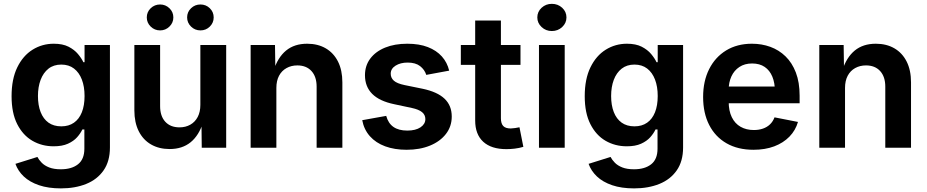

<svg xmlns="http://www.w3.org/2000/svg" viewBox="-20 -785 4925 1020"><path d="M303.7 215.8Q236.8 215.8 187.3 199Q137.7 182.1 106.4 152.6Q75.2 123 62 85.4L178.7 48.8Q186.5 64 201.4 79.3Q216.3 94.7 241.2 104.5Q266.1 114.3 303.2 114.3Q360.8 114.3 394.5 87.6Q428.2 61 428.2 4.9V-97.2H417.5Q407.7 -76.2 389.4 -55.7Q371.1 -35.2 340.8 -21.5Q310.5 -7.8 265.1 -7.8Q202.6 -7.8 152.1 -37.1Q101.6 -66.4 71.5 -125.5Q41.5 -184.6 41.5 -273.9Q41.5 -365.2 71.8 -427.2Q102.1 -489.3 153.1 -521Q204.1 -552.7 265.6 -552.7Q313 -552.7 344 -536.9Q375 -521 394 -498.3Q413.1 -475.6 422.9 -454.6H429.2V-545.9H564V-1.5Q564 71.8 530.3 120.1Q496.6 168.5 438 192.1Q379.4 215.8 303.7 215.8ZM305.7 -113.8Q345.2 -113.8 372.8 -133.1Q400.4 -152.3 414.8 -188.5Q429.2 -224.6 429.2 -274.9Q429.2 -325.2 414.8 -362.5Q400.4 -399.9 373 -420.9Q345.7 -441.9 305.7 -441.9Q265.1 -441.9 237.5 -420.2Q210 -398.4 195.8 -360.8Q181.6 -323.2 181.6 -274.9Q181.6 -226.1 195.8 -189.7Q210 -153.3 237.5 -133.5Q265.1 -113.8 305.7 -113.8Z M881.3 6.8Q824.7 6.8 782.5 -17.6Q740.2 -42 717 -88.1Q693.8 -134.3 693.8 -198.7V-545.9H830.6V-221.2Q830.6 -168.5 857.9 -138.4Q885.3 -108.4 933.6 -108.4Q965.8 -108.4 991 -122.6Q1016.1 -136.7 1030.3 -163.6Q1044.4 -190.4 1044.4 -228V-545.9H1181.6V0H1051.8L1050.3 -135.7H1059.1Q1037.1 -65.4 992.7 -29.3Q948.2 6.8 881.3 6.8ZM1044.9 -623.5Q1015.6 -623.5 994.9 -643.8Q974.1 -664.1 974.1 -692.4Q974.1 -721.2 994.9 -741.2Q1015.6 -761.2 1044.9 -761.2Q1074.2 -761.2 1094.7 -741.2Q1115.2 -721.2 1115.2 -692.4Q1115.2 -664.1 1094.7 -643.8Q1074.2 -623.5 1044.9 -623.5ZM830.6 -623.5Q801.3 -623.5 780.5 -643.8Q759.8 -664.1 759.8 -692.4Q759.8 -721.2 780.5 -741.2Q801.3 -761.2 830.6 -761.2Q859.4 -761.2 880.1 -741.2Q900.9 -721.2 900.9 -692.4Q900.9 -664.1 880.1 -643.8Q859.4 -623.5 830.6 -623.5Z M1448.2 -317.9V0H1311.5V-545.9H1440.9L1442.9 -410.2H1433.6Q1455.6 -480 1499.8 -516.4Q1543.9 -552.7 1611.8 -552.7Q1668.5 -552.7 1710.4 -528.3Q1752.4 -503.9 1775.6 -458Q1798.8 -412.1 1798.8 -347.2V0H1662.1V-324.7Q1662.1 -377.4 1634.8 -407.5Q1607.4 -437.5 1559.6 -437.5Q1527.3 -437.5 1502 -423.3Q1476.6 -409.2 1462.4 -382.6Q1448.2 -356 1448.2 -317.9Z M2140.1 10.7Q2076.2 10.7 2026.4 -7.6Q1976.6 -25.9 1945.1 -61.3Q1913.6 -96.7 1904.3 -146.5L2031.7 -169.4Q2042.5 -129.9 2070.3 -110.6Q2098.1 -91.3 2143.6 -91.3Q2188 -91.3 2213.9 -108.6Q2239.7 -126 2239.7 -152.3Q2239.7 -174.8 2222.2 -189.2Q2204.6 -203.6 2168 -211.4L2074.2 -231.4Q1996.1 -247.6 1957.5 -286.1Q1918.9 -324.7 1918.9 -385.3Q1918.9 -436.5 1947.3 -474.1Q1975.6 -511.7 2026.1 -532.2Q2076.7 -552.7 2143.6 -552.7Q2207 -552.7 2252.9 -534.9Q2298.8 -517.1 2327.4 -485.1Q2356 -453.1 2366.2 -409.7L2244.6 -387.2Q2235.8 -415 2211.7 -433.8Q2187.5 -452.6 2145.5 -452.6Q2107.4 -452.6 2081.5 -436.3Q2055.7 -419.9 2055.7 -393.6Q2055.7 -371.1 2072.5 -356.2Q2089.4 -341.3 2129.4 -333L2225.1 -313.5Q2303.7 -296.9 2341.8 -260.5Q2379.9 -224.1 2379.9 -166Q2379.9 -113.3 2349.1 -73.5Q2318.4 -33.7 2264.4 -11.5Q2210.4 10.7 2140.1 10.7Z M2745.1 -545.9V-440.4H2428.2V-545.9ZM2504.4 -675.8H2641.1V-156.7Q2641.1 -128.9 2653.3 -115.7Q2665.5 -102.5 2693.4 -102.5Q2701.7 -102.5 2716.6 -104.7Q2731.4 -106.9 2739.7 -108.9L2760.3 -4.9Q2737.3 2 2714.4 4.6Q2691.4 7.3 2670.4 7.3Q2589.8 7.3 2547.1 -32Q2504.4 -71.3 2504.4 -145Z M2843.3 0V-545.9H2980V0ZM2911.6 -620.1Q2879.9 -620.1 2857.2 -641.4Q2834.5 -662.6 2834.5 -692.4Q2834.5 -722.7 2857.2 -743.7Q2879.9 -764.6 2911.6 -764.6Q2943.8 -764.6 2966.6 -743.7Q2989.3 -722.7 2989.3 -692.4Q2989.3 -662.6 2966.6 -641.4Q2943.8 -620.1 2911.6 -620.1Z M3348.6 215.8Q3281.7 215.8 3232.2 199Q3182.6 182.1 3151.4 152.6Q3120.1 123 3106.9 85.4L3223.6 48.8Q3231.4 64 3246.3 79.3Q3261.2 94.7 3286.1 104.5Q3311 114.3 3348.1 114.3Q3405.8 114.3 3439.5 87.6Q3473.1 61 3473.1 4.9V-97.2H3462.4Q3452.6 -76.2 3434.3 -55.7Q3416 -35.2 3385.7 -21.5Q3355.5 -7.8 3310.1 -7.8Q3247.6 -7.8 3197 -37.1Q3146.5 -66.4 3116.5 -125.5Q3086.4 -184.6 3086.4 -273.9Q3086.4 -365.2 3116.7 -427.2Q3147 -489.3 3198 -521Q3249 -552.7 3310.5 -552.7Q3357.9 -552.7 3388.9 -536.9Q3419.9 -521 3439 -498.3Q3458 -475.6 3467.8 -454.6H3474.1V-545.9H3608.9V-1.5Q3608.9 71.8 3575.2 120.1Q3541.5 168.5 3482.9 192.1Q3424.3 215.8 3348.6 215.8ZM3350.6 -113.8Q3390.1 -113.8 3417.7 -133.1Q3445.3 -152.3 3459.7 -188.5Q3474.1 -224.6 3474.1 -274.9Q3474.1 -325.2 3459.7 -362.5Q3445.3 -399.9 3418 -420.9Q3390.6 -441.9 3350.6 -441.9Q3310.1 -441.9 3282.5 -420.2Q3254.9 -398.4 3240.7 -360.8Q3226.6 -323.2 3226.6 -274.9Q3226.6 -226.1 3240.7 -189.7Q3254.9 -153.3 3282.5 -133.5Q3310.1 -113.8 3350.6 -113.8Z M3982.9 10.7Q3899.9 10.7 3839.8 -23.7Q3779.8 -58.1 3747.6 -121.1Q3715.3 -184.1 3715.3 -270Q3715.3 -354 3747.3 -417.7Q3779.3 -481.4 3837.6 -517.1Q3896 -552.7 3974.6 -552.7Q4026.9 -552.7 4072.5 -536.1Q4118.2 -519.5 4153.1 -485.6Q4188 -451.7 4208 -399.7Q4228 -347.7 4228 -276.4V-236.3H3775.4V-325.2H4160.6L4096.7 -300.3Q4096.7 -344.7 4083 -377.9Q4069.3 -411.1 4042.5 -429.4Q4015.6 -447.8 3975.6 -447.8Q3936 -447.8 3908 -429.2Q3879.9 -410.6 3865.5 -378.9Q3851.1 -347.2 3851.1 -308.1V-245.6Q3851.1 -196.3 3867.7 -162.4Q3884.3 -128.4 3914.6 -111.3Q3944.8 -94.2 3984.9 -94.2Q4011.2 -94.2 4033.2 -101.8Q4055.2 -109.4 4070.8 -124.5Q4086.4 -139.6 4094.7 -161.6L4219.2 -137.2Q4206.5 -92.8 4174.1 -59.3Q4141.6 -25.9 4093.3 -7.6Q4044.9 10.7 3982.9 10.7Z M4469.2 -317.9V0H4332.5V-545.9H4461.9L4463.9 -410.2H4454.6Q4476.6 -480 4520.8 -516.4Q4564.9 -552.7 4632.8 -552.7Q4689.5 -552.7 4731.4 -528.3Q4773.4 -503.9 4796.6 -458Q4819.8 -412.1 4819.8 -347.2V0H4683.1V-324.7Q4683.1 -377.4 4655.8 -407.5Q4628.4 -437.5 4580.6 -437.5Q4548.3 -437.5 4522.9 -423.3Q4497.6 -409.2 4483.4 -382.6Q4469.2 -356 4469.2 -317.9Z"/></svg>

Font: Inter
Style: 650
Weight: 650
Designer: Rasmus Andersson
Foundry: rsms
Version: Version 4.001;git-66647c0bb